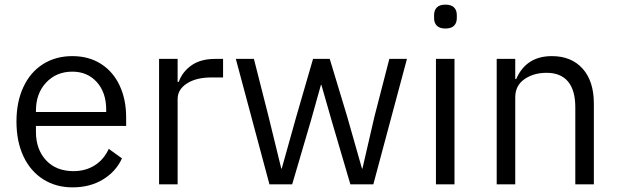

<svg xmlns="http://www.w3.org/2000/svg" viewBox="-20 -795 2666 828"><path d="M51 -271Q51 -356 81 -420Q111 -484 165.5 -518.5Q220 -553 292 -553Q363 -553 415.5 -519.5Q468 -486 496 -426Q524 -366 524 -289V-252H135V-226Q135 -151 178.5 -104Q222 -57 297 -57Q349 -57 388.5 -82Q428 -107 449 -153L506 -112Q480 -55 424 -21Q368 13 293 13Q221 13 166 -22Q111 -57 81 -121Q51 -185 51 -271ZM135 -312H438V-322Q438 -396 397.5 -441Q357 -486 292 -486Q223 -486 179 -439Q135 -392 135 -318Z M666 0V-541H746V-442H751Q766 -485 805.5 -513Q845 -541 908 -541H942V-461H892Q826 -461 786 -435Q746 -409 746 -368V0Z M1240 0H1142L997 -541H1075L1138 -293L1193 -68H1195L1258 -293L1330 -541H1402L1477 -293L1541 -68H1543L1595 -293L1659 -541H1735L1590 0H1491L1411 -272L1366 -429H1364L1320 -272Z M1852 -717V-730Q1852 -751 1864 -763Q1876 -775 1901 -775Q1926 -775 1938 -763Q1950 -751 1950 -730V-717Q1950 -696 1938 -684Q1926 -672 1901 -672Q1876 -672 1864 -684Q1852 -696 1852 -717ZM1940 0H1860V-541H1940Z M2122 0V-541H2202V-454H2206Q2249 -553 2360 -553Q2444 -553 2492.5 -499Q2541 -445 2541 -348V0H2461V-332Q2461 -406 2429.5 -443.5Q2398 -481 2337 -481Q2281 -481 2241.5 -453.5Q2202 -426 2202 -375V0Z"/></svg>

Font: IBM Plex Sans JP
Style: Regular
Weight: 400
Designer: Mike Abbink; Paul van der Laan; Pieter van Rosmalen; Wujin Sim; Yejin Wi; Jinhee Kim; Boomi Park; Yona Kim; Kichan Ma
Foundry: Sandoll Inc.
Version: Version 1.001